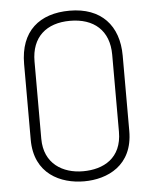

<svg xmlns="http://www.w3.org/2000/svg" viewBox="-52 -760 654 815"><g transform="rotate(-5 274.5 -352.5)"><path d="M63 -185C63 -38 175 11 274 11C373 11 483 -38 483 -185V-506C483 -635 409 -716 275 -716C147 -716 63 -648 63 -507ZM108 -514C108 -618 172 -673 273 -673C374 -673 439 -618 439 -514V-186C439 -73 360 -32 273 -32C187 -32 108 -78 108 -185Z"/></g></svg>

Font: Advent Pro
Style: Light
Weight: 300
Designer: Andreas Kalpakidis
Foundry: Andreas Kalpakidis
Version: Version 2.002 2007